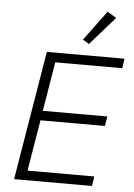

<svg xmlns="http://www.w3.org/2000/svg" viewBox="-62 -988 723 1034"><g transform="rotate(5 300.0 -471.0)"><path d="M54 0 170 -698H590L582 -646H220L176 -380H525L516 -328H168L122 -52H483L475 0ZM392 -760 358 -781 477 -942 526 -913Z"/></g></svg>

Font: IBM Plex Mono Light
Style: Italic
Weight: 300
Italic angle: -9°
Monospace: yes
Designer: Mike Abbink, Paul van der Laan, Pieter van Rosmalen
Foundry: Bold Monday
Version: Version 2.3